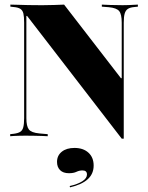

<svg xmlns="http://www.w3.org/2000/svg" viewBox="-20 -591 642 833"><path d="M508.1 10.5 97.6 -521.8H94.4V-201.6H84.7V-492.7Q84.7 -518.5 81.5 -532.3Q78.2 -546 68.5 -552.4Q58.9 -558.9 39.5 -560.5L25 -562.1V-571Q38.7 -571 58.1 -570.2Q77.4 -569.4 102 -569Q126.6 -568.5 154 -568.5H166.9Q192.7 -568.5 215.3 -569.4Q237.9 -570.2 258.1 -571L504.8 -251.6H508.1V-492.7Q508.1 -529 497.2 -542.7Q486.3 -556.5 452.4 -559.7L421.8 -562.1V-571Q435.5 -570.2 459.3 -569.4Q483.1 -568.5 512.1 -568.5Q525.8 -568.5 538.3 -569Q550.8 -569.4 561.3 -570.2Q571.8 -571 578.2 -571V-562.1L562.9 -560.5Q544.4 -558.9 534.7 -552.4Q525 -546 521 -532.3Q516.9 -518.5 516.9 -492.7V10.5ZM94.4 -78.2Q94.4 -43.5 105.2 -29.4Q116.1 -15.3 150.8 -12.1L187.1 -8.9V0Q176.6 -0.8 161.3 -1.2Q146 -1.6 128.2 -2Q110.5 -2.4 90.3 -2.4Q76.6 -2.4 63.7 -2Q50.8 -1.6 41.1 -1.2Q31.5 -0.8 24.2 0V-8.9L38.7 -10.5Q58.1 -12.9 67.7 -19Q77.4 -25 81 -39.1Q84.7 -53.2 84.7 -78.2V-201.6H94.4ZM283.9 221.8 282.3 216.1Q317.7 208.1 337.5 195.2Q357.3 182.3 357.3 166.1Q357.3 148.4 337.9 148.4Q324.2 148.4 311.7 154.4Q299.2 160.5 279 160.5Q254 160.5 240.7 147.2Q227.4 133.9 227.4 111.3Q227.4 83.9 248 67.3Q268.5 50.8 303.2 50.8Q341.1 50.8 363.7 71.4Q386.3 91.9 386.3 127.4Q386.3 162.9 360.9 186.3Q335.5 209.7 283.9 221.8Z"/></svg>

Font: Playfair 144pt SemiCondensed Black
Style: Regular
Weight: 900
Width: 4
Designer: Claus Eggers Sørensen
Foundry: Claus Eggers Sørensen
Version: Version 2.203